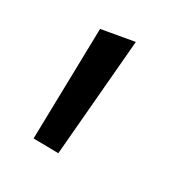

<svg xmlns="http://www.w3.org/2000/svg" viewBox="-60 -142 341 353"><g transform="rotate(20 110.5 34.5)"><path d="M35 145 81 -86H151L87 155Z"/></g></svg>

Font: EncodeSans
Style: Light
Weight: 300
Designer: Pablo Impallari, Andres Torresi
Foundry: Pablo Impallari, Andres Torresi
Version: Version 1.000; ttfautohint (v1.4.1)